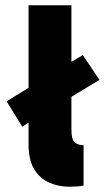

<svg xmlns="http://www.w3.org/2000/svg" viewBox="-20 -701 396 726"><path d="M242 5Q201 5 166 -10.5Q131 -26 109.5 -61Q88 -96 88 -154V-237L64 -222L5 -318L88 -369V-681H250V-467L293 -493L356 -399L250 -335V-211Q250 -173 262.5 -162.5Q275 -152 296 -152V1Q287 3 270.5 4Q254 5 242 5Z"/></svg>

Font: Gabarito ExtraBold
Style: Regular
Weight: 800
Designer: Leandro Assis / Alvaro Franca / Felipe Casaprima
Foundry: Naipe Foundry
Version: Version 1.000